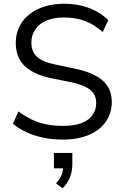

<svg xmlns="http://www.w3.org/2000/svg" viewBox="-20 -734 655 1022"><path d="M315 9Q260 9 211.5 -1Q163 -11 122.5 -29.5Q82 -48 49 -75L78 -141Q112 -116 147.5 -98.5Q183 -81 224.5 -72.5Q266 -64 315 -64Q405 -64 448.5 -97.5Q492 -131 492 -186Q492 -215 478.5 -236Q465 -257 434.5 -272Q404 -287 355 -297L251 -318Q157 -338 110.5 -383.5Q64 -429 64 -505Q64 -568 96.5 -615Q129 -662 187.5 -688Q246 -714 321 -714Q369 -714 412 -704Q455 -694 491.5 -674.5Q528 -655 556 -627L527 -563Q482 -604 432 -622.5Q382 -641 320 -641Q267 -641 228.5 -625Q190 -609 168.5 -578.5Q147 -548 147 -508Q147 -460 176.5 -432Q206 -404 273 -391L377 -369Q478 -348 526.5 -305.5Q575 -263 575 -190Q575 -132 543.5 -86.5Q512 -41 453.5 -16Q395 9 315 9ZM313 268 278 242Q300 218 308 197Q316 176 316 152L336 162H267V80H365V140Q365 177 352.5 209.5Q340 242 313 268Z"/></svg>

Font: NunitoSans1
Style: Book
Weight: 400
Designer: Vernon Adams
Foundry: Vernon Adams
Version: Version 3.101;gftools[0.9.27]